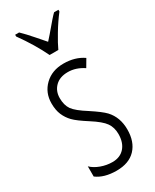

<svg xmlns="http://www.w3.org/2000/svg" viewBox="-200 -820 715 884"><g transform="rotate(-30 157.5 -378.0)"><path d="M279.3 -766.1V-756.8Q252 -721.7 225.1 -677Q198.2 -632.3 186.5 -606H140.1Q105.5 -678.7 49.3 -756.8V-766.1H70.3Q94.2 -743.2 124.8 -707.8Q155.3 -672.4 164.6 -662.1L188.5 -689Q242.7 -753.9 256.3 -766.1ZM145 -34.2Q186 -34.2 209.5 -60.8Q232.9 -87.4 232.9 -132.8Q232.9 -167.5 215.6 -192.4Q198.2 -217.3 147.2 -249.8Q96.2 -282.2 76.9 -302.2Q57.6 -322.3 46.9 -347.4Q36.1 -372.6 36.1 -408.2Q36.1 -465.3 75 -502.7Q113.8 -540 175 -540Q236.3 -540 279.8 -509.8L255.9 -469.2Q215.8 -496.1 172.9 -496.1Q129.9 -496.1 105.5 -471.9Q81.1 -447.8 81.1 -410.4Q81.1 -373 97.7 -349.1Q114.3 -325.7 168 -292Q220.2 -257.8 239.7 -237.3Q278.8 -195.3 278.8 -130.4Q278.8 -65.4 243.4 -27.8Q208 9.8 141.8 9.8Q75.7 9.8 36.1 -20V-74.2Q54.2 -56.2 84 -45.2Q113.8 -34.2 145 -34.2Z"/></g></svg>

Font: Open Sans Hebrew Condensed Light
Style: Regular
Weight: 300
Width: 3
Foundry: Ascender Corporation, Yanek Iontef
Version: Version 2.001;PS 002.001;hotconv 1.0.70;makeotf.lib2.5.58329